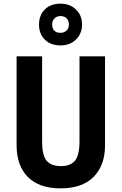

<svg xmlns="http://www.w3.org/2000/svg" viewBox="-20 -1023 667 1053"><path d="M556 -226Q556 -117 494 -53.5Q432 10 312 10Q195 10 133 -52Q71 -114 71 -228V-714H211V-248Q211 -168 237 -140Q263 -112 314 -112Q367 -112 391.5 -142Q416 -172 416 -249V-714H556ZM312 -774Q258 -774 226 -805.5Q194 -837 194 -888Q194 -940 226 -971.5Q258 -1003 312 -1003Q363 -1003 396.5 -971Q430 -939 430 -889Q430 -839 397 -806.5Q364 -774 312 -774ZM312 -843Q332 -843 345 -855.5Q358 -868 358 -889Q358 -909 345.5 -922Q333 -935 312 -935Q292 -935 279 -922Q266 -909 266 -889Q266 -868 277.5 -855.5Q289 -843 312 -843Z"/></svg>

Font: Noto Sans Gurmukhi Condensed
Style: Bold
Weight: 700
Width: 3
Designer: Jelle Bosma - Monotype Design Team
Foundry: Monotype Imaging Inc.
Version: Version 2.004; ttfautohint (v1.8.4.7-5d5b)